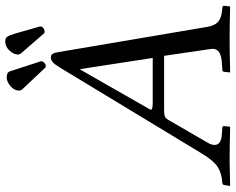

<svg xmlns="http://www.w3.org/2000/svg" viewBox="-100 -766 868 707"><g transform="rotate(-90 333.5 -412.0)"><path d="M307.1 -283.2H474.1L433.1 -549.8H431.2L286.1 -295.9Q283.7 -292 283.7 -290Q283.7 -283.2 307.1 -283.2ZM161.1 -79.1Q153.8 -66.4 153.8 -55.7Q153.8 -31.7 189.9 -28.8L216.8 -26.9Q224.1 -26.9 223.1 -19L221.2 0L217.8 2Q147.5 0 92.8 0Q76.2 0 3.9 2L2.9 0L5.9 -19Q7.3 -26.9 15.1 -26.9Q49.8 -29.3 72.8 -43.9Q95.7 -58.6 122.1 -102.1L437 -622.1Q449.7 -643.1 457.5 -650.4Q465.8 -658.2 476.1 -658.2Q485.8 -658.2 489.7 -651.1Q493.7 -644 496.1 -627.9L587.9 -85.9Q592.3 -56.6 605.7 -43.7Q619.1 -30.8 647.9 -27.8L658.2 -26.9Q667 -26.9 666 -19L664.1 0L662.1 2Q591.8 0 548.8 0Q494.1 0 421.9 2L420.9 0L422.9 -19Q423.3 -26.9 431.2 -26.9L459 -28.8Q507.8 -32.2 507.8 -62.5Q507.8 -64.9 506.8 -71.8L481.9 -241.2H282.2Q265.1 -241.2 257.8 -237.8Q250.5 -234.4 245.1 -224.1ZM571.8 -681.2Q568.8 -681.2 564.9 -683.1L490.2 -769Q486.8 -774.4 486.8 -779.8Q486.8 -795.4 501.5 -810.8Q516.1 -826.2 535.2 -826.2Q546.9 -826.2 552 -819.1Q557.1 -812 563 -793L589.8 -699.2V-695.8Q589.8 -689.9 583.5 -685.5Q577.1 -681.2 571.8 -681.2ZM354 -774.9Q354 -793 370.4 -806.9Q386.7 -820.8 401.9 -820.8Q420.9 -820.8 424.8 -809.1L461.9 -694.8V-692.9Q461.9 -687.5 456.1 -682.1Q450.2 -676.8 443.8 -676.8Q439.5 -676.8 438 -679.2L358.9 -763.2Q354 -768.1 354 -774.9Z"/></g></svg>

Font: Linux Libertine G
Style: Italic
Weight: 400
Italic angle: -12°
Designer: Philipp H. Poll
Foundry: Philipp H. Poll
Version: Version 5.1.3